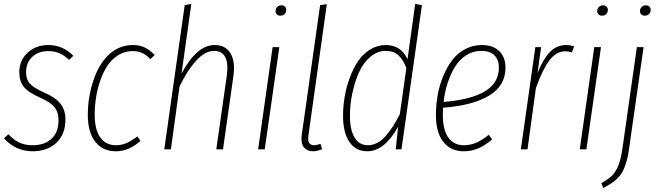

<svg xmlns="http://www.w3.org/2000/svg" viewBox="-20 -760 3349 977"><path d="M226.1 -530.8Q299.8 -530.8 353 -476.1L332 -455.1Q306.6 -478.5 282.2 -489.3Q257.8 -500 225.1 -500Q175.8 -500 144.3 -470.7Q112.8 -441.4 112.8 -392.1Q112.8 -356.4 131.8 -334.7Q150.9 -313 203.1 -290Q262.2 -264.6 287.6 -232.4Q313 -200.2 313 -151.9Q313 -76.7 266.8 -33.4Q220.7 9.8 146 9.8Q60.5 9.8 0 -56.2L22.9 -77.1Q48.3 -49.3 76.9 -35.2Q105.5 -21 147 -21Q205.6 -21 241.7 -53.5Q277.8 -85.9 277.8 -149.9Q277.8 -188.5 258.1 -213.9Q238.3 -239.3 184.1 -263.2Q124.5 -289.1 101.3 -317.9Q78.1 -346.7 78.1 -392.1Q78.1 -452.1 120.1 -491.5Q162.1 -530.8 226.1 -530.8Z M767.1 -480 745.1 -459Q726.1 -479.5 705.1 -489.7Q684.1 -500 654.8 -500Q614.7 -500 581.5 -479.2Q548.3 -458.5 526.6 -425.5Q504.9 -392.6 490 -349.4Q475.1 -306.2 468.5 -262.7Q461.9 -219.2 461.9 -176.8Q461.9 -99.6 490.5 -60.3Q519 -21 569.8 -21Q599.6 -21 625 -32.5Q650.4 -43.9 678.7 -65.9L694.8 -43Q635.7 9.8 568.8 9.8Q502.4 9.8 464.6 -38.8Q426.8 -87.4 426.8 -176.8Q426.8 -209.5 430.9 -243.4Q435.1 -277.3 443.8 -312.3Q452.6 -347.2 465.6 -378.9Q478.5 -410.6 497.3 -438.5Q516.1 -466.3 539.1 -486.8Q562 -507.3 591.8 -519Q621.6 -530.8 655.8 -530.8Q689.9 -530.8 716.1 -518.6Q742.2 -506.3 767.1 -480Z M1071.8 -530.8Q1127.4 -530.8 1152.6 -489.5Q1177.7 -448.2 1168 -375L1114.7 0H1080.6L1133.8 -373Q1151.4 -501 1068.8 -501Q1023.4 -501 978.3 -451.4Q933.1 -401.9 893.6 -319.8L849.6 0H815.9L919.9 -733.9L953.6 -740.2L903.8 -386.2Q981.4 -530.8 1071.8 -530.8Z M1406.2 -680.2Q1395.5 -680.2 1388.9 -686.8Q1382.3 -693.4 1382.3 -703.1Q1382.3 -716.3 1390.6 -724.6Q1398.9 -732.9 1412.1 -732.9Q1422.9 -732.9 1429.7 -726.3Q1436.5 -719.7 1436.5 -710Q1436.5 -697.3 1428.2 -688.7Q1419.9 -680.2 1406.2 -680.2ZM1401.4 -520 1327.1 0H1293.5L1367.2 -520Z M1643.1 -738.8 1549.3 -69.8Q1542 -21 1578.1 -21Q1591.3 -21 1610.8 -27.8L1619.1 -1Q1593.3 9.8 1573.2 9.8Q1542.5 9.8 1526.4 -10.3Q1510.3 -30.3 1515.1 -70.8L1608.9 -733.9Z M2092.8 -740.2 2127 -733.9 2022.9 0H1993.7L2005.9 -115.2Q1936 9.8 1848.6 9.8Q1790.5 9.8 1758.1 -37.6Q1725.6 -85 1725.6 -169.9Q1725.6 -218.3 1733.9 -267.8Q1742.2 -317.4 1759.8 -364.7Q1777.3 -412.1 1802.2 -449Q1827.1 -485.8 1863.8 -508.3Q1900.4 -530.8 1942.9 -530.8Q2020 -530.8 2053.7 -459ZM1942.9 -501Q1899.4 -501 1863.5 -470Q1827.6 -439 1805.9 -389.9Q1784.2 -340.8 1772.5 -283.9Q1760.7 -227.1 1760.7 -170.9Q1760.7 -98.6 1784.4 -59.8Q1808.1 -21 1851.6 -21Q1876 -21 1898.7 -32.5Q1921.4 -43.9 1941.4 -66.7Q1961.4 -89.4 1978.5 -115.7Q1995.6 -142.1 2014.6 -179.2L2047.9 -414.1Q2032.2 -454.6 2008.1 -477.8Q1983.9 -501 1942.9 -501Z M2552.2 -416Q2552.2 -323.7 2468.8 -273.4Q2385.3 -223.1 2234.4 -211.9Q2233.4 -199.7 2233.4 -175.8Q2233.4 -98.1 2261.7 -59.6Q2290 -21 2339.4 -21Q2374.5 -21 2404.3 -34.2Q2434.1 -47.4 2467.3 -74.2L2484.4 -50.8Q2448.7 -20 2414.1 -5.1Q2379.4 9.8 2339.4 9.8Q2273.4 9.8 2235.8 -38.1Q2198.2 -85.9 2198.2 -174.8Q2198.2 -226.6 2207.3 -276.9Q2216.3 -327.1 2235.4 -373Q2254.4 -418.9 2281.2 -454.1Q2308.1 -489.3 2346.9 -510Q2385.7 -530.8 2431.2 -530.8Q2488.8 -530.8 2520.5 -499.8Q2552.2 -468.8 2552.2 -416ZM2429.2 -501Q2387.7 -501 2353 -479.2Q2318.4 -457.5 2295.4 -420.2Q2272.5 -382.8 2257.8 -337.6Q2243.2 -292.5 2237.3 -241.2Q2377.9 -252.9 2448.2 -295.7Q2518.6 -338.4 2518.6 -416Q2518.6 -455.1 2496.3 -478Q2474.1 -501 2429.2 -501Z M2861.3 -530.8Q2880.9 -530.8 2901.4 -523.9L2890.1 -493.2Q2874.5 -499 2857.4 -499Q2810.1 -499 2775.1 -452.1Q2740.2 -405.3 2707 -312L2664.1 0H2630.4L2704.1 -520H2733.4L2715.3 -388.2Q2742.7 -458 2777.3 -494.4Q2812 -530.8 2861.3 -530.8Z M3043 -680.2Q3032.2 -680.2 3025.6 -686.8Q3019 -693.4 3019 -703.1Q3019 -716.3 3027.3 -724.6Q3035.6 -732.9 3048.8 -732.9Q3059.6 -732.9 3066.4 -726.3Q3073.2 -719.7 3073.2 -710Q3073.2 -697.3 3064.9 -688.7Q3056.6 -680.2 3043 -680.2ZM3038.1 -520 2963.9 0H2930.2L3003.9 -520Z M3260.7 -680.2Q3250 -680.2 3243.4 -686.8Q3236.8 -693.4 3236.8 -703.1Q3236.8 -716.3 3245.1 -724.6Q3253.4 -732.9 3266.6 -732.9Q3277.3 -732.9 3284.2 -726.3Q3291 -719.7 3291 -710Q3291 -697.3 3282.7 -688.7Q3274.4 -680.2 3260.7 -680.2ZM3049.8 196.8 3040 171.9Q3074.7 152.3 3093 135Q3111.3 117.7 3125.2 85.2Q3139.2 52.7 3147 -2L3220.7 -520H3254.9L3180.7 -1Q3175.8 36.1 3167.5 63.7Q3159.2 91.3 3149.4 110.6Q3139.6 129.9 3123.5 145.8Q3107.4 161.6 3091.3 172.4Q3075.2 183.1 3049.8 196.8Z"/></svg>

Font: Fira Sans Compressed UltraLight
Style: Italic
Weight: 200
Width: 3
Italic angle: -8°
Designer: Carrois Corporate & Edenspiekermann AG
Foundry: Carrois Corporate GbR & Edenspiekermann AG
Version: Version 4.203;PS 004.203;hotconv 1.0.88;makeotf.lib2.5.64775